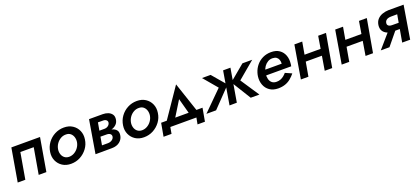

<svg xmlns="http://www.w3.org/2000/svg" viewBox="42 -1459 5492 2511"><g transform="rotate(-20 2788.0 -204.0)"><path d="M516 -460H117L38 0H144L207 -363H393L330 0H437Z M573 -230Q563 -164 587.5 -109.5Q612 -55 661.5 -23Q711 9 780 9Q850 9 909 -22.5Q968 -54 1008 -108Q1048 -162 1057 -230Q1067 -296 1043 -350.5Q1019 -405 969 -437.5Q919 -470 850 -470Q780 -470 720.5 -438.5Q661 -407 622 -353Q583 -299 573 -230ZM683 -230Q690 -270 713 -303Q736 -336 770.5 -356Q805 -376 845 -375Q884 -375 908.5 -354Q933 -333 943 -300Q953 -267 947 -230Q940 -191 916.5 -158Q893 -125 859 -105.5Q825 -86 785 -86Q747 -87 722 -107.5Q697 -128 687 -161Q677 -194 683 -230Z M1222 -240 1216 -194 1348 -193Q1364 -193 1376 -189Q1388 -185 1396 -178Q1404 -171 1407.5 -161Q1411 -151 1409 -139Q1404 -113 1379.5 -96.5Q1355 -80 1322 -80H1196L1182 0L1349 -1Q1417 -1 1460 -35.5Q1503 -70 1510 -125Q1516 -169 1495.5 -194Q1475 -219 1439 -229.5Q1403 -240 1361 -240ZM1221 -221H1357Q1397 -222 1434 -234Q1471 -246 1496 -271Q1521 -296 1527 -335Q1534 -378 1515 -405.5Q1496 -433 1462.5 -446.5Q1429 -460 1389 -460H1260L1247 -381L1370 -380Q1387 -380 1399.5 -373Q1412 -366 1418.5 -354.5Q1425 -343 1422 -328Q1419 -312 1407.5 -299Q1396 -286 1380 -279Q1364 -272 1345 -272H1228ZM1198 -460 1121 0H1226L1307 -460Z M1588 -230Q1578 -164 1602.5 -109.5Q1627 -55 1676.5 -23Q1726 9 1795 9Q1865 9 1924 -22.5Q1983 -54 2023 -108Q2063 -162 2072 -230Q2082 -296 2058 -350.5Q2034 -405 1984 -437.5Q1934 -470 1865 -470Q1795 -470 1735.5 -438.5Q1676 -407 1637 -353Q1598 -299 1588 -230ZM1698 -230Q1705 -270 1728 -303Q1751 -336 1785.5 -356Q1820 -376 1860 -375Q1899 -375 1923.5 -354Q1948 -333 1958 -300Q1968 -267 1962 -230Q1955 -191 1931.5 -158Q1908 -125 1874 -105.5Q1840 -86 1800 -86Q1762 -87 1737 -107.5Q1712 -128 1702 -161Q1692 -194 1698 -230Z M2394 -303 2468 -30 2576 -42 2423 -498 2113 -44 2226 -31ZM2525 0 2508 90H2611L2644 -93H2068L2035 90H2146L2162 0Z M3333 -460 3111 -275 3281 0H3402L3230 -259L3469 -460ZM3166 -460H3064L2986 0L3088 -1ZM2890 -460H2770L2933 -267L2664 0H2799L3055 -266Z M3525 -205H3919Q3921 -213 3922 -221Q3923 -229 3924 -235Q3932 -302 3912.5 -354.5Q3893 -407 3848 -438.5Q3803 -470 3733 -470Q3670 -470 3618 -445.5Q3566 -421 3529.5 -377.5Q3493 -334 3476 -279Q3472 -267 3469.5 -255Q3467 -243 3465 -230Q3457 -166 3477.5 -111.5Q3498 -57 3545 -24.5Q3592 8 3661 9Q3717 9 3760.5 -6Q3804 -21 3838.5 -49.5Q3873 -78 3901 -113L3811 -153Q3794 -133 3773 -116Q3752 -99 3727 -89.5Q3702 -80 3672 -80Q3632 -80 3608 -100.5Q3584 -121 3575.5 -155.5Q3567 -190 3572 -230L3579 -258Q3587 -294 3607.5 -323.5Q3628 -353 3658 -371Q3688 -389 3726 -388Q3760 -387 3779.5 -372.5Q3799 -358 3807.5 -334Q3816 -310 3814 -280H3536Z M4059 -198H4404L4419 -288H4074ZM4387 -460 4311 0H4415L4496 -460ZM4056 -460 3979 0H4084L4165 -460Z M4627 -198H4972L4987 -288H4642ZM4955 -460 4879 0H4983L5064 -460ZM4624 -460 4547 0H4652L4733 -460Z M5212 0 5398 -227H5288L5091 0ZM5500 0 5576 -460H5470L5389 0ZM5475 -259 5341 -260Q5321 -260 5306.5 -266Q5292 -272 5284.5 -284Q5277 -296 5281 -315Q5284 -334 5296.5 -346.5Q5309 -359 5328 -364.5Q5347 -370 5368 -370L5496 -371L5510 -460H5366Q5321 -459 5279.5 -444.5Q5238 -430 5210 -399.5Q5182 -369 5175 -321Q5169 -272 5189 -240Q5209 -208 5246 -192.5Q5283 -177 5327 -177L5463 -178Z"/></g></svg>

Font: Jost Medium
Style: Italic
Weight: 500
Italic angle: -5°
Version: Version 3.710